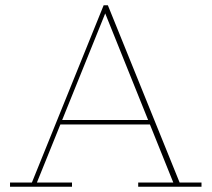

<svg xmlns="http://www.w3.org/2000/svg" viewBox="-20 -708 802 728"><path d="M18 0V-16H101L373 -688H389L661 -16H744V0H504V-16H637L375 -667H383L120 -16H253V0ZM204 -236V-253H556V-236Z"/></svg>

Font: Montagu Slab 144pt Thin
Style: Regular
Weight: 250
Version: Version 1.000